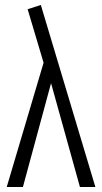

<svg xmlns="http://www.w3.org/2000/svg" viewBox="-20 -751 410 771"><path d="M301 0 185 -417 72 0H7L155 -499L91 -714L144 -731L363 0Z"/></svg>

Font: Radio Canada Condensed Light
Style: Regular
Weight: 300
Width: 3
Designer: Charles Daoud, Etienne Aubert Bonn, Alexandre Saumier Demers, Jacques Le Bailly
Foundry: Radio-Canada
Version: Version 2.104; ttfautohint (v1.8.4.7-5d5b);gftools[0.9.28.de